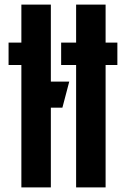

<svg xmlns="http://www.w3.org/2000/svg" viewBox="-20 -820 557 840"><path d="M73.5 0V-535.5H17.5V-633.5H73.5V-800H202.5V-463H283L253 -349H202.5V0ZM313 0V-535.5H247.5V-633.5H313V-800H442V-633.5H493.5V-535.5H442V0Z"/></svg>

Font: Big Shoulders Stencil Display ExtraBold
Style: Regular
Weight: 800
Designer: Patric King
Foundry: XO Type Co
Version: Version 1.000